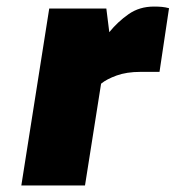

<svg xmlns="http://www.w3.org/2000/svg" viewBox="-20 -565 535 585"><path d="M45 0 130 -539H304L313 -467Q339 -499 372 -522Q405 -545 449 -545Q463 -545 473.5 -544Q484 -543 495 -540L466 -346Q452 -346 437 -346Q422 -346 408 -346Q366 -346 335.5 -335Q305 -324 288 -310L239 0Z"/></svg>

Font: Exo Thin Black
Style: Italic
Weight: 900
Italic angle: -9°
Version: Version 2.000